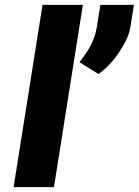

<svg xmlns="http://www.w3.org/2000/svg" viewBox="-20 -770 571 790"><path d="M36 0H202L321 -750H155ZM307 -514 386 -465 393 -471C423 -494 451 -525 472 -558C491 -587 511 -621 517 -662L531 -750H393L379 -662C370 -603 344 -563 315 -525Z"/></svg>

Font: Asimov Pro
Style: UltObl
Weight: 900
Designer: Google
Version: Version 2.000980; 2014